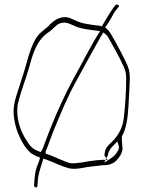

<svg xmlns="http://www.w3.org/2000/svg" viewBox="-20 -740 635 846"><path d="M40 -249C40 -217 48 -180 59 -154C69 -129 86 -96 100 -82V-81H101C116 -62 128 -57 156 -46L154 -36C151 -25 146 -16 143 -7C136 14 133 33 132 52L130 77V78C130 80 134 86 136 86C142 86 145 83 145 79L147 52C149 24 161 -7 168 -31L171 -41L181 -38C219 -24 246 -9 282 1C301 6 321 4 343 0C370 -6 406 -8 433 -12H434C462 -12 479 -19 492 -32C506 -47 516 -60 520 -83C520 -93 517 -112 517 -126V-139L518 -141C536 -172 543 -219 546 -271C547 -296 552 -372 552 -396C552 -426 547 -441 535 -466C522 -493 504 -529 489 -555C470 -586 467 -601 443 -619C456 -636 472 -663 480 -679C484 -687 489 -694 494 -699L501 -707C502 -709 504 -712 504 -714C504 -716 501 -720 494 -720C492 -720 491 -719 489 -718C481 -708 474 -699 467 -687V-686H466C455 -669 440 -642 428 -623L420 -627H417C397 -629 380 -631 360 -635C331 -639 308 -652 287 -661C247 -673 218 -651 195 -627V-626L179 -613C173 -608 166 -602 158 -595C133 -572 119 -534 105 -491C92 -441 73 -382 57 -334C48 -305 40 -282 40 -249ZM56 -252C56 -264 57 -276 60 -288C72 -337 92 -387 106 -435C123 -497 138 -556 187 -593L188 -594C200 -601 210 -610 221 -621C230 -630 241 -639 260 -640C277 -642 293 -632 301 -629H302C328 -614 366 -610 405 -605L421 -603L413 -590C374 -528 340 -457 303 -392C264 -320 230 -244 198 -164L168 -85C166 -80 163 -74 159 -70C121 -83 112 -97 94 -126C74 -157 56 -202 56 -252ZM181 -63V-70C181 -75 182 -76 184 -79L214 -159C246 -237 277 -313 317 -385C354 -451 392 -523 429 -587L435 -597L444 -590C450 -586 454 -581 457 -575C477 -539 503 -495 521 -455C531 -434 536 -421 536 -394C536 -344 532 -271 526 -226C523 -185 506 -153 487 -130C468 -107 445 -95 442 -69V-68L440 -58C440 -57 440 -55 442 -52L449 -43L456 -57L457 -66L458 -67C462 -79 469 -89 478 -97L497 -117L502 -101C504 -96 504 -92 504 -90C504 -85 502 -80 501 -78C493 -64 485 -53 471 -44L439 -23L446 -36H434C427 -35 416 -35 407 -34C386 -32 358 -28 340 -24L312 -21C288 -18 272 -26 254 -34C227 -44 210 -55 181 -63ZM343 -9ZM446 -36H454L449 -43Z"/></svg>

Font: Stray Cat
Style: ExLt
Weight: 200
Version: Version 1.0